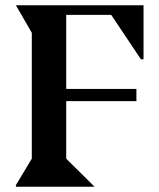

<svg xmlns="http://www.w3.org/2000/svg" viewBox="-20 -705 602 725"><path d="M40 -5.9 100.1 -106V-581.1L40 -685.1H522V-481H512.2L399.9 -648.9H230V-369.1H495.1V-323.2H230V-106L336.9 0H40Z"/></svg>

Font: Bluu Next
Style: Bold
Weight: 700
Designer: Jean-Baptiste Morizot, Igor Stepanchenko (Cyrillic)
Foundry: Igor Stepanchenko
Version: Version 1.005